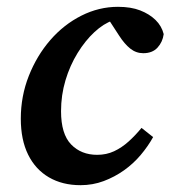

<svg xmlns="http://www.w3.org/2000/svg" viewBox="-20 -529 503 563"><path d="M216 14Q163 14 123.5 -9Q84 -32 62.5 -75.5Q41 -119 41 -181Q41 -247 64.5 -306.5Q88 -366 127.5 -411.5Q167 -457 218.5 -483Q270 -509 326 -509Q364 -509 391 -498.5Q418 -488 436 -470.5Q454 -453 460 -429Q457 -406 442 -389.5Q427 -373 400 -373Q379 -373 362 -386.5Q345 -400 329 -425L290 -485H343V-469H311Q284 -460 257 -435Q230 -410 207.5 -373.5Q185 -337 172 -293.5Q159 -250 159 -203Q159 -136 188.5 -105.5Q218 -75 265 -75Q292 -75 314.5 -85.5Q337 -96 357 -114Q377 -132 395 -154L429 -127Q414 -100 392.5 -74.5Q371 -49 343.5 -29.5Q316 -10 284 2Q252 14 216 14Z"/></svg>

Font: Source Serif 4 SemiBold
Style: Italic
Weight: 600
Italic angle: -12°
Designer: Frank Grießhammer
Foundry: Adobe Systems Incorporated
Version: Version 4.004;hotconv 1.0.116;makeotfexe 2.5.65601